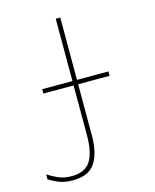

<svg xmlns="http://www.w3.org/2000/svg" viewBox="-129 -801 858 1062"><g transform="rotate(-15 300.0 -270.0)"><path d="M155 174Q112 174 81 162.5Q50 151 20 132V104Q48 122 79.5 136Q111 150 155 150Q232 150 263 100.5Q294 51 294 -45V-332H121V-357H294V-714H320V-357H500V-332H320V-37Q320 61 283.5 117.5Q247 174 155 174Z"/></g></svg>

Font: Noto Sans Mono Thin
Style: Regular
Weight: 100
Designer: Monotype Design Team
Foundry: Monotype Imaging Inc.
Version: Version 2.014